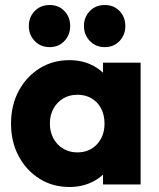

<svg xmlns="http://www.w3.org/2000/svg" viewBox="-20 -736 635 766"><path d="M257 10Q190 10 137.5 -23Q85 -56 54.5 -113Q24 -170 24 -243Q24 -316 54.5 -373Q85 -430 137.5 -463Q190 -496 257 -496Q306 -496 345.5 -477Q385 -458 410 -424.5Q435 -391 438 -348V-138Q435 -95 410.5 -61.5Q386 -28 346 -9Q306 10 257 10ZM288 -128Q337 -128 367 -160.5Q397 -193 397 -243Q397 -277 383.5 -303Q370 -329 345.5 -343.5Q321 -358 289 -358Q257 -358 232.5 -343.5Q208 -329 193.5 -303Q179 -277 179 -243Q179 -210 193 -184Q207 -158 232 -143Q257 -128 288 -128ZM391 0V-131L414 -249L391 -367V-486H541V0ZM178 -548Q142 -548 118.5 -572.5Q95 -597 95 -632Q95 -668 118.5 -692Q142 -716 178 -716Q214 -716 237 -692Q260 -668 260 -632Q260 -597 237 -572.5Q214 -548 178 -548ZM398 -548Q362 -548 338.5 -572.5Q315 -597 315 -632Q315 -668 338.5 -692Q362 -716 398 -716Q434 -716 457 -692Q480 -668 480 -632Q480 -597 457 -572.5Q434 -548 398 -548Z"/></svg>

Font: Outfit-Bold
Style: Bold
Weight: 700
Designer: Rodrigo Fuenzalida
Foundry: fragTYPE
Version: Version 1.000